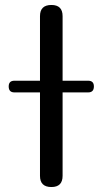

<svg xmlns="http://www.w3.org/2000/svg" viewBox="-20 -753 413 773"><path d="M187 0Q141 0 141 -45V-381H38Q15 -381 15 -405Q15 -428 38 -428H141V-688Q141 -733 187 -733Q232 -733 232 -688V-428H295H335Q358 -428 358 -405Q358 -381 335 -381H232V-45Q232 0 187 0Z"/></svg>

Font: GenSenRounded TW R
Style: Regular
Weight: 400
Version: Version 1.501;PS 1;hotconv 16.6.51;makeotf.lib2.5.65220